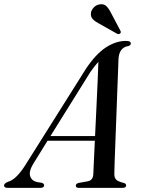

<svg xmlns="http://www.w3.org/2000/svg" viewBox="-60 -907 680 927"><path d="M100.5 -116Q78.5 -80 85.5 -57Q92.5 -34 119 -28L141 -24.5Q153 -21 153 -12.5Q153 0 135 0H-22.5Q-40.5 0 -40.5 -11.5Q-40.5 -21.5 -21 -29.5Q20 -40 68 -119L355 -575Q402 -645.5 450.5 -677.5Q499 -709.5 548.5 -709.5Q572 -709.5 571.5 -697Q571.5 -688 559.5 -684.5Q539 -682 526.2 -666.5Q513.5 -651 512 -621Q511.5 -606 510 -564.2Q508.5 -522.5 506.2 -465Q504 -407.5 501.8 -344.8Q499.5 -282 497.2 -224.2Q495 -166.5 493.5 -124.5Q492 -82.5 492 -67.5Q492 -48.5 501 -39.5Q510 -30.5 538.5 -23.5Q549 -20 549 -12Q549 0 531.5 0H319.5Q306 0 306 -11Q306 -19.5 318.5 -23.5L365 -32Q389 -37 390.5 -66Q391 -83 393.2 -126.8Q395.5 -170.5 398 -227.5H169.5ZM376.5 -559.5 183.5 -250H399Q402 -316 405.5 -386.5Q409 -457 411.5 -516.5Q414 -576 415 -608.5Q408 -601 398.5 -589.2Q389 -577.5 376.5 -559.5ZM475.5 -845.5 521.5 -758.5Q525.5 -750 520 -745.5Q514 -740 505.5 -744L418.5 -793Q400 -802.5 388.5 -814Q377 -825.5 379 -844.5Q380.5 -857.5 392.2 -870.5Q404 -883.5 422 -886Q441 -889 453 -877.8Q465 -866.5 475.5 -845.5Z"/></svg>

Font: Fraunces 72pt
Style: Italic
Weight: 400
Italic angle: -16°
Version: Version 1.000;[b76b70a41]